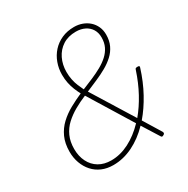

<svg xmlns="http://www.w3.org/2000/svg" viewBox="-222 -1210 1392 1424"><g transform="rotate(-30 473.5 -498.0)"><path d="M345 19Q291 19 248 0.5Q205 -18 174.5 -52Q144 -86 127.5 -131.5Q111 -177 111 -229Q111 -300 135 -352.5Q159 -405 200 -443.5Q241 -482 292.5 -510.5Q344 -539 399 -563Q386 -588 374 -617Q362 -646 355 -680Q348 -714 348 -752Q348 -804 365.5 -852Q383 -900 416 -936.5Q449 -973 496 -994Q543 -1015 602 -1015Q639 -1015 671.5 -1003Q704 -991 728.5 -969Q753 -947 767 -916Q781 -885 781 -847Q781 -796 762.5 -756.5Q744 -717 711.5 -687Q679 -657 637.5 -633.5Q596 -610 548.5 -589.5Q501 -569 452 -548L671 -195Q723 -257 766 -336Q809 -415 840 -509Q842 -519 847.5 -521.5Q853 -524 863 -524Q873 -524 876.5 -521Q880 -518 877 -509Q844 -404 796 -316.5Q748 -229 691 -163L783 -13Q787 -6 786 0.5Q785 7 777 11Q767 17 762 16Q757 15 753 8L664 -134Q594 -61 512 -21Q430 19 345 19ZM349 -19Q426 -19 501.5 -57.5Q577 -96 644 -166L418 -533Q365 -511 317.5 -484Q270 -457 232 -422Q194 -387 172.5 -339.5Q151 -292 151 -230Q151 -168 175 -120Q199 -72 243.5 -45.5Q288 -19 349 -19ZM434 -578Q481 -597 525.5 -616Q570 -635 609.5 -657Q649 -679 678.5 -706Q708 -733 724.5 -767Q741 -801 741 -846Q741 -886 723 -915.5Q705 -945 672 -961.5Q639 -978 596 -978Q530 -978 483.5 -948Q437 -918 412 -866.5Q387 -815 387 -753Q387 -718 393.5 -686.5Q400 -655 411 -628.5Q422 -602 434 -578Z"/></g></svg>

Font: Playwrite RO Thin
Style: Regular
Weight: 250
Version: Version 1.002